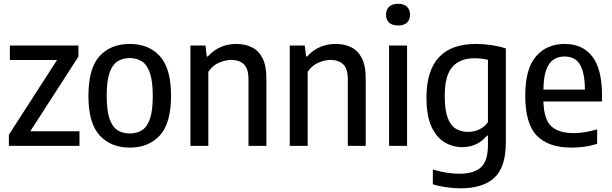

<svg xmlns="http://www.w3.org/2000/svg" viewBox="-20 -790 3314 1040"><path d="M28 0V-60L289 -465H33.5V-543.5H405V-483.5L144 -79H410.5V0Z M683 9.5Q580 9.5 519.5 -56.8Q459 -123 459 -270.5Q459 -419 519 -485.5Q579 -552 683 -552Q786.5 -552 846.5 -485.2Q906.5 -418.5 906.5 -271.5Q906.5 -123.5 846.2 -57Q786 9.5 683 9.5ZM683 -67Q721.5 -67 749.5 -85Q777.5 -103 792.5 -147Q807.5 -191 807.5 -269.5Q807.5 -349.5 792.2 -394.2Q777 -439 749 -457.2Q721 -475.5 683 -475.5Q644.5 -475.5 616.5 -457.5Q588.5 -439.5 573.2 -395.2Q558 -351 558 -272.5Q558 -192.5 573 -147.8Q588 -103 616 -85Q644 -67 683 -67Z M1011.5 0V-543.5H1093L1100 -484H1105.5Q1166.5 -552 1260.5 -552Q1307.5 -552 1344.2 -534Q1381 -516 1402 -475Q1423 -434 1423 -364.5V0H1326V-359Q1326 -419 1300.5 -442.2Q1275 -465.5 1232.5 -465.5Q1202.5 -465.5 1167.5 -451Q1132.5 -436.5 1108.5 -401V0Z M1549.5 0V-543.5H1631L1638 -484H1643.5Q1704.5 -552 1798.5 -552Q1845.5 -552 1882.2 -534Q1919 -516 1940 -475Q1961 -434 1961 -364.5V0H1864V-359Q1864 -419 1838.5 -442.2Q1813 -465.5 1770.5 -465.5Q1740.5 -465.5 1705.5 -451Q1670.5 -436.5 1646.5 -401V0Z M2087.5 0V-543.5H2185V0ZM2136 -652Q2104 -652 2087.5 -667.5Q2071 -683 2071 -710.5Q2071 -737.5 2087.5 -753.5Q2104 -769.5 2136 -769.5Q2168 -769.5 2184.5 -753.5Q2201 -737.5 2201 -710.5Q2201 -683 2184.5 -667.5Q2168 -652 2136 -652Z M2475.5 230Q2440 230 2399.5 224.5Q2359 219 2324.5 208V128Q2363 140 2399 145.5Q2435 151 2469 151Q2546.5 151 2584.8 116.5Q2623 82 2623 -3.5V-55.5H2617.5Q2597 -28.5 2562.8 -10.8Q2528.5 7 2483.5 7Q2432.5 7 2388.2 -19.2Q2344 -45.5 2317 -104.2Q2290 -163 2290 -261Q2290 -552 2558 -552Q2598.5 -552 2642.2 -545.5Q2686 -539 2720 -527.5V-19Q2720 114.5 2658.5 172.2Q2597 230 2475.5 230ZM2517 -75.5Q2547 -75.5 2575.8 -88.8Q2604.5 -102 2623 -128.5V-466Q2609 -469.5 2589.5 -472Q2570 -474.5 2550.5 -474.5Q2472.5 -474.5 2430.8 -428Q2389 -381.5 2389 -270Q2389 -192.5 2405.5 -150.2Q2422 -108 2450.8 -91.8Q2479.5 -75.5 2517 -75.5Z M3076.5 9.5Q2950 9.5 2887.5 -55.5Q2825 -120.5 2825 -272.5Q2825 -416.5 2882.8 -484.2Q2940.5 -552 3039 -552Q3135.5 -552 3188.2 -484.2Q3241 -416.5 3241 -270V-240.5H2923.5Q2926 -144.5 2965.5 -106.8Q3005 -69 3088.5 -69Q3143 -69 3214.5 -89V-10.5Q3177 0.5 3143.5 5Q3110 9.5 3076.5 9.5ZM3038.5 -484Q3004.5 -484 2979 -467.8Q2953.5 -451.5 2939 -412.5Q2924.5 -373.5 2923.5 -304.5H3148.5Q3147.5 -373 3134.2 -412.2Q3121 -451.5 3096.5 -467.8Q3072 -484 3038.5 -484Z"/></svg>

Font: Encode Sans Semi Condensed Medium
Style: Regular
Weight: 500
Width: 4
Designer: Multiple Designers
Foundry: Impallari Type
Version: Version 3.000; ttfautohint (v1.8.3) -l 8 -r 50 -G 200 -x 14 